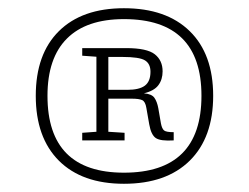

<svg xmlns="http://www.w3.org/2000/svg" viewBox="-20 -737 606 467"><path d="M281.5 -717Q384.5 -717 441.5 -661.2Q498.5 -605.5 498.5 -504Q498.5 -402.5 441.5 -346.2Q384.5 -290 281.5 -290Q179.5 -290 123.2 -346.2Q67 -402.5 67 -504Q67 -605.5 123.2 -661.2Q179.5 -717 281.5 -717ZM281.5 -690.5Q190 -690.5 142.8 -643.2Q95.5 -596 95.5 -504Q95.5 -317 281.5 -317Q470 -317 470 -504Q470 -690.5 281.5 -690.5ZM214.5 -599 180 -601.5V-620H286.5Q337.5 -620 356.5 -605Q375.5 -590 375.5 -563.5Q375.5 -543.5 365.2 -529.8Q355 -516 330 -510Q349 -508.5 355.5 -499.2Q362 -490 365 -474L371.5 -436.5Q374 -424 379 -419.8Q384 -415.5 402.5 -415.5V-395.5Q370.5 -393.5 359 -401.2Q347.5 -409 343 -434.5L336 -474.5Q333.5 -490 325.8 -493.5Q318 -497 300.5 -497H243.5V-416.5L283 -414V-395.5H180V-414L214.5 -416.5ZM277.5 -598.5H243.5V-518.5H289.5Q319 -518.5 332.5 -528.8Q346 -539 346 -562.5Q346 -582 332.5 -590.2Q319 -598.5 277.5 -598.5Z"/></svg>

Font: Newsreader Caption ExtraLight
Style: Regular
Weight: 275
Designer: Hugues Gentile
Foundry: Production Type
Version: Version 1.001